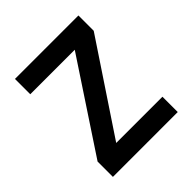

<svg xmlns="http://www.w3.org/2000/svg" viewBox="-187 -827 961 961"><g transform="rotate(-45 293.0 -346.5)"><path d="M66.9 0V-108.4L381.8 -585H66.9V-693.4H516.1V-585L198.7 -108.4H525.9V0Z"/></g></svg>

Font: Cascadia Code SemiBold
Style: Regular
Weight: 600
Monospace: yes
Designer: Aaron Bell
Foundry: Saja Typeworks
Version: Version 2404.023; ttfautohint (v1.8.4)